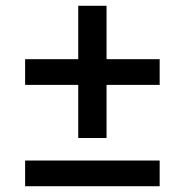

<svg xmlns="http://www.w3.org/2000/svg" viewBox="-20 -645 640 665"><path d="M251 -167V-351H67V-440H251V-625H349V-440H533V-351H349V-167ZM67 0V-89H533V0Z"/></svg>

Font: IBM Plex Sans Arabic Medium
Style: Regular
Weight: 500
Designer: Mike Abbink, Paul van der Laan, Pieter van Rosmalen, Wael Morcos, Khajak Apelian
Foundry: Bold Monday
Version: Version 1.1